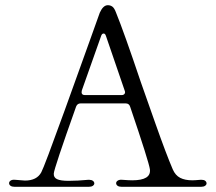

<svg xmlns="http://www.w3.org/2000/svg" viewBox="-20 -720 830 739"><path d="M36 -1Q26 -1 20.5 -5Q15 -9 15 -15Q15 -21 21 -25Q27 -29 38 -28Q71 -25 76 -25Q122 -25 139 -57Q150 -77 228.5 -294Q307 -511 325 -562L364 -671Q377 -700 395 -700Q405 -700 412.5 -694.5Q420 -689 426 -673Q457 -597 522 -404Q535 -367 577.5 -246.5Q620 -126 645 -68Q655 -45 673.5 -35.5Q692 -26 720 -26Q730 -26 752 -28H756Q765 -28 770 -24Q775 -20 775 -14Q775 -9 769.5 -5Q764 -1 754 -1H448Q438 -1 432.5 -5Q427 -9 427 -15Q427 -21 433.5 -25Q440 -29 450 -28Q476 -26 489 -26Q562 -26 557 -68Q554 -94 481 -309Q477 -322 464 -322H290Q278 -322 273 -310Q188 -71 187 -52Q186 -37 199.5 -30.5Q213 -24 244 -24Q279 -24 320 -28H323Q332 -28 337.5 -24Q343 -20 343 -14Q343 -9 337.5 -5Q332 -1 322 -1ZM295 -372Q294 -369 294 -365Q294 -354 307 -354H448Q456 -354 459.5 -359Q463 -364 460 -371L388 -581Q385 -591 379 -591Q372 -591 369 -581Z"/></svg>

Font: Hina Mincho
Style: Regular
Weight: 400
Designer: satsuyako
Foundry: satsuyako
Version: Version 1.100